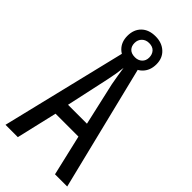

<svg xmlns="http://www.w3.org/2000/svg" viewBox="-270 -930 990 990"><g transform="rotate(45 225.0 -435.0)"><path d="M361 0 309 -223H142L90 0H0L173 -714H274L450 0ZM240 -535Q235 -563 230.5 -589Q226 -615 223 -638Q218 -590 206 -536L155 -301H293ZM225 -669Q176 -669 148 -696.5Q120 -724 120 -769Q120 -815 148 -842.5Q176 -870 225 -870Q271 -870 300.5 -843Q330 -816 330 -771Q330 -725 301.5 -697Q273 -669 225 -669ZM226 -718Q249 -718 264 -732Q279 -746 279 -769Q279 -792 265.5 -807Q252 -822 226 -822Q202 -822 187 -807Q172 -792 172 -769Q172 -746 185.5 -732Q199 -718 226 -718Z"/></g></svg>

Font: Noto Sans Sinhala UI ExtraCondensed
Style: Regular
Weight: 400
Width: 2
Designer: Jelle Bosma - Monotype Design Team
Foundry: Monotype Imaging Inc.
Version: Version 2.006; ttfautohint (v1.8.4.7-5d5b)